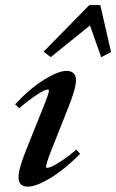

<svg xmlns="http://www.w3.org/2000/svg" viewBox="-20 -713 451 745"><path d="M176.8 -491.2 149.4 -512.7 326.7 -693.4H369.1L411.1 -510.7L372.6 -491.2L329.1 -614.3ZM87.9 11.2Q51.8 11.2 51.8 -25.4Q51.8 -58.6 83.5 -136.2L144 -287.1Q169.9 -350.1 169.9 -361.3Q169.9 -365.7 165.5 -365.7Q159.7 -365.7 147 -359.6Q134.3 -353.5 109.4 -336.2Q84.5 -318.8 54.7 -293.5L38.6 -308.1Q95.7 -369.6 151.1 -403.8Q206.5 -438 238.3 -438Q255.9 -438 265.4 -428.7Q274.9 -419.4 274.9 -402.3Q274.9 -369.1 243.7 -292.5L181.6 -136.2Q158.7 -78.1 158.7 -65.4Q158.7 -61.5 162.1 -61.5Q168.5 -61.5 180.7 -66.7Q192.9 -71.8 219 -88.9Q245.1 -106 276.4 -132.3L291 -116.2Q230.5 -55.2 175.5 -22Q120.6 11.2 87.9 11.2Z"/></svg>

Font: Elstob 14pt SemiBold
Style: Italic
Weight: 600
Italic angle: -20°
Designer: Peter S. Baker
Version: Version 1.015